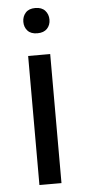

<svg xmlns="http://www.w3.org/2000/svg" viewBox="-53 -752 348 783"><g transform="rotate(-5 121.5 -360.5)"><path d="M166.5 0H76.2V-528.3H166.5ZM68.8 -668.5Q68.8 -690.4 82.3 -705.6Q95.7 -720.7 122.1 -720.7Q148.4 -720.7 162.1 -705.6Q175.8 -690.4 175.8 -668.5Q175.8 -646.5 162.1 -631.8Q148.4 -617.2 122.1 -617.2Q95.7 -617.2 82.3 -631.8Q68.8 -646.5 68.8 -668.5Z"/></g></svg>

Font: APIMedia Roboto
Style: Regular
Weight: 400
Designer: Google
Version: Version 2.137; 2017